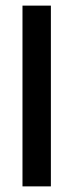

<svg xmlns="http://www.w3.org/2000/svg" viewBox="-20 -651 262 683"><path d="M60 12V-631H161V12ZM60 0V-101H161V0Z"/></svg>

Font: Pixelify Sans
Style: Regular
Weight: 400
Designer: Stefie Justprince
Foundry: Typecalism Foundryline
Version: Version 1.000;February 13, 2025;FontCreator 15.0.0.3015 64-b